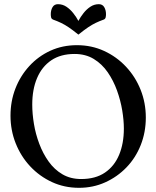

<svg xmlns="http://www.w3.org/2000/svg" viewBox="-20 -887 747 918"><path d="M347.8 -671Q417.8 -671 477.6 -643.5Q537.5 -616 582.5 -568Q627.5 -520 652.4 -457.5Q677.2 -395 677.2 -325Q677.2 -255 652.9 -193.5Q628.5 -132 584.5 -86.5Q540.5 -41 482.6 -15Q424.8 11 357.8 11Q287.8 11 228.4 -16.5Q169 -44 124.5 -91.5Q80 -139 55.1 -201.5Q30.2 -264 30.2 -334Q30.2 -403 53.6 -463.5Q77 -524 120 -571Q163 -618 220.9 -644.5Q278.8 -671 347.8 -671ZM336.5 -629Q270.2 -629 225.4 -598.8Q180.5 -568.5 157.4 -514.1Q134.2 -459.8 134.2 -386.8Q134.2 -343.5 142.2 -294.9Q150.2 -246.2 167.8 -199.6Q185.2 -153 212.6 -114.6Q240 -76.2 278.6 -53.6Q317.2 -31 368.2 -31Q436.5 -31 481.8 -61.8Q527 -92.5 549.6 -146.9Q572.2 -201.2 572.2 -272.2Q572.2 -311.5 564.4 -359.1Q556.5 -406.8 539.4 -454.4Q522.2 -502 495 -541.5Q467.8 -581 428.5 -605Q389.2 -629 336.5 -629ZM354.8 -787Q364.8 -805.9 379.3 -824.2Q393.7 -842.6 412.1 -854.8Q430.5 -867 452.6 -867Q470.2 -867 478.5 -852.6Q486.8 -838.2 486.8 -819.4Q486.8 -810.5 485.1 -803.8Q483.5 -797.1 477 -793.8Q454.8 -785.8 437.5 -777.5Q420.3 -769.2 401.4 -756.5Q382.5 -743.8 354.8 -721.5Q327.2 -743.8 308.3 -756.5Q289.3 -769.2 272 -777.5Q254.8 -785.8 232.5 -793.8Q226 -797.1 224.4 -803.8Q222.8 -810.4 222.8 -819.3Q222.8 -838.2 231.1 -852.6Q239.5 -867 257 -867Q279.2 -867 297.5 -854.8Q315.8 -842.5 330.2 -824.2Q344.8 -806 354.8 -787Z"/></svg>

Font: Young Serif Light
Style: Regular
Weight: 300
Designer: Bastien Sozeau
Foundry: NBR — Bastien Sozeau
Version: Version 5.001